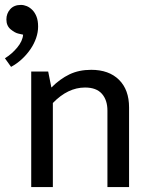

<svg xmlns="http://www.w3.org/2000/svg" viewBox="-40 -761 613 781"><path d="M175 0H87V-470H156L169 -405Q204 -440 242.5 -458.5Q281 -477 331 -477Q403 -477 444 -436.5Q485 -396 485 -324V0H397V-311Q397 -354 374.5 -379.5Q352 -405 306 -405Q236 -405 175 -342ZM36 -624Q21 -627 3.5 -641.5Q-14 -656 -14 -682Q-14 -706 1.5 -723.5Q17 -741 45 -741Q57 -741 69 -736Q81 -731 91.5 -720.5Q102 -710 108.5 -693.5Q115 -677 115 -653Q115 -630 107 -606.5Q99 -583 84 -561Q69 -539 49 -520.5Q29 -502 5 -489L-20 -524Q8 -541 30 -567.5Q52 -594 54 -620Z"/></svg>

Font: Mukta Mahee
Style: Regular
Weight: 400
Designer: Shuchita Grover, Noopur Datye, Girish Dalvi, Yashodeep Gholap
Foundry: Ek Type
Version: Version 2.538;PS 1.000;hotconv 16.6.51;makeotf.lib2.5.65220;